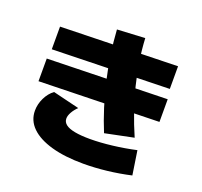

<svg xmlns="http://www.w3.org/2000/svg" viewBox="-149 -995 1297 1234"><g transform="rotate(20 500.0 -377.5)"><path d="M541 70Q414 70 322.5 44Q231 18 182 -30Q133 -78 133 -145Q133 -189 153.5 -231.5Q174 -274 208 -299L389 -255Q367 -234 353.5 -210Q340 -186 340 -166Q340 -142 360.5 -126Q381 -110 423 -102Q465 -94 527 -94Q597 -94 680 -104Q763 -114 839 -131L864 33Q785 51 702 60.5Q619 70 541 70ZM90 -330V-485L910 -505V-350ZM600 -160Q570 -233 544.5 -313.5Q519 -394 499.5 -478.5Q480 -563 467.5 -648Q455 -733 450 -815L640 -825Q644 -747 656 -669Q668 -591 687.5 -513Q707 -435 734 -356.5Q761 -278 795 -200ZM100 -552V-707L900 -727V-572Z"/></g></svg>

Font: M PLUS 1 Thin Black
Style: Regular
Weight: 900
Version: Version 1.001